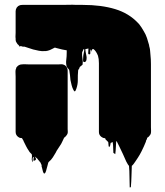

<svg xmlns="http://www.w3.org/2000/svg" viewBox="-20 -592 708 823"><path d="M625 -17Q625 -15 623 -13Q623 -13 623 -12.5Q623 -12 622 -12Q622 -11 620 -9Q618 -6 612 -2H611Q610 0 610 2.5Q610 5 608 7Q608 8 607.5 8Q607 8 607 9Q606 10 606 12Q606 14 605 16Q601 26 596.5 36Q592 46 587 56Q579 72 571 84L561 99Q558 103 554 109Q550 115 545 119Q544 141 543.5 163.5Q543 186 541 209Q541 210 539 211Q537 212 536 211Q535 188 535 164.5Q535 141 533 119Q529 115 526 109Q523 103 521 100Q514 84 507 68.5Q500 53 492 37Q490 32 487 27Q484 22 482 17Q482 16 481.5 16Q481 16 481 15Q478 12 478 14Q477 27 476.5 41Q476 55 474 69Q474 68 470 66Q469 65 468 64.5Q467 64 466 63Q465 52 465 40Q465 28 463 17Q462 17 461.5 17.5Q461 18 460 18Q458 20 455 20Q453 24 453 27.5Q453 31 451 34Q448 40 447 38Q445 33 445 27Q445 21 444 17L435 8Q433 7 432.5 5Q432 3 431 1Q430 0 427 0L422 -1Q418 -3 415 -5Q404 -13 404 -26V-321Q404 -340 400 -353Q399 -355 398 -357.5Q397 -360 396 -362Q395 -364 393.5 -366.5Q392 -369 390 -372Q386 -378 380 -382Q377 -382 375 -380Q370 -373 370 -368Q370 -373 368.5 -376Q367 -379 366 -381V-377Q366 -375 367 -369Q368 -363 366 -360Q365 -359 363 -359Q360 -359 360 -360Q358 -361 358 -364Q358 -366 358.5 -372Q359 -378 359 -382V-384Q359 -384 357.5 -384Q356 -384 354 -383Q355 -383 352 -382.5Q349 -382 347 -382Q346 -382 346 -379Q346 -377 346.5 -374Q347 -371 347 -370Q348 -362 350 -354.5Q352 -347 351 -339Q351 -332 347 -328Q345 -326 342 -326Q336 -325 336 -334Q336 -343 337 -354L340 -370Q340 -372 341 -374V-380Q341 -384 338 -381Q336 -378 334 -372Q333 -371 333 -369.5Q333 -368 332 -367Q331 -355 333.5 -341Q336 -327 334 -315Q334 -315 329.5 -311Q325 -307 322 -305L319 -297Q318 -296 316.5 -294Q315 -292 315 -290Q313 -268 313.5 -249.5Q314 -231 307 -211Q305 -205 303 -202Q300 -199 298 -201.5Q296 -204 295 -206Q290 -215 287 -227Q284 -239 282 -249Q281 -260 280 -270Q279 -280 277 -290Q277 -293 273 -297Q269 -301 267 -304Q267 -304 266.5 -304.5Q266 -305 266 -306Q264 -313 263.5 -320.5Q263 -328 264 -335Q265 -343 265.5 -350.5Q266 -358 266 -368Q266 -369 266 -372.5Q266 -376 265 -377H262Q258 -378 254 -378.5Q250 -379 246 -380Q240 -381 234 -383Q228 -385 222 -386Q221 -387 219 -387Q217 -387 215 -388Q208 -385 201 -381Q194 -377 186 -375Q184 -374 180 -374Q179 -373 178 -373H172Q159 -372 146.5 -374.5Q134 -377 122 -380L85 -392Q82 -392 79 -392Q76 -392 73 -393Q71 -395 69 -395Q66 -392 65 -392Q64 -392 63.5 -393.5Q63 -395 62 -396Q59 -400 55 -403Q52 -407 50 -411Q50 -411 48 -415Q47 -418 47 -421Q47 -424 47 -427Q46 -433 46.5 -439.5Q47 -446 47 -451V-544Q47 -552 52 -560L58 -566L64 -569Q67 -570 69 -570.5Q71 -571 76 -571H248Q262 -571 277 -571.5Q292 -572 307 -571H335Q414 -571 473.5 -553Q533 -535 572 -493Q573 -492 574 -491Q575 -490 576 -489Q587 -475 597 -457Q605 -444 610 -429Q615 -414 619 -399Q619 -395 621 -389Q623 -382 623.5 -373.5Q624 -365 625 -356Q626 -347 626.5 -337.5Q627 -328 627 -317V-47Q627 -40 627.5 -32.5Q628 -25 626 -18Q626 -18 626 -17.5Q626 -17 625 -17ZM172 151Q170 153 168 151Q166 149 164 143L160 127Q157 118 158.5 118Q160 118 153 104L150 101Q150 100 149.5 100Q149 100 149 99Q147 97 144.5 94Q142 91 140 88L133 82Q127 77 129.5 80Q132 83 134 88.5Q136 94 126 97Q122 98 124 88.5Q126 79 123 81Q119 84 120 95Q121 106 119 102Q115 94 116.5 85Q118 76 116 69L109 62Q106 59 104 55Q97 45 92 35Q87 25 82 15Q81 14 81 12.5Q81 11 80 10L74 0L65 -1Q63 -2 61.5 -3Q60 -4 58 -5Q47 -13 47 -27V-263Q47 -270 46.5 -278Q46 -286 47 -293L49 -298Q49 -302 52 -305Q54 -307 55 -308Q56 -309 57 -310Q65 -316 74 -316Q81 -317 88.5 -316.5Q96 -316 102 -316H231Q236 -316 241.5 -316.5Q247 -317 252 -315Q261 -312 265 -305Q270 -298 270 -289V-39Q270 -34 270.5 -28.5Q271 -23 269 -18L266 -13Q266 -13 266 -12.5Q266 -12 265 -12Q265 -11 263 -9L258 -4Q257 -3 256.5 -3Q256 -3 255 -2L247 15Q247 15 245 19L242 25L227 48Q225 52 223 54Q222 56 221 58Q220 60 219 62Q213 72 206.5 82.5Q200 93 188 103Q187 104 184 116.5Q181 129 180 131Q180 132 177.5 140.5Q175 149 172 151Z"/></svg>

Font: Rubik Wet Paint
Style: Regular
Weight: 400
Designer: Hubert and Fischer, NaN
Foundry: Hubert and Fischer, NaN
Version: Version 2.200